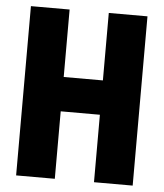

<svg xmlns="http://www.w3.org/2000/svg" viewBox="-51 -745 675 791"><g transform="rotate(5 286.5 -350.0)"><path d="M367 -700H527V0H367V-279H205V0H45V-700H205V-421H367Z"/></g></svg>

Font: Phudu Light
Style: Bold
Weight: 700
Version: Version 1.005;gftools[0.9.23]